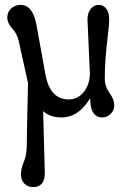

<svg xmlns="http://www.w3.org/2000/svg" viewBox="-20 -476 539 788"><path d="M349 -171 339 -396Q339 -423 352.5 -439.5Q366 -456 385 -456Q404 -456 416 -440.5Q428 -425 428 -398.5Q428 -372 422 -324Q410 -228 410 -152Q410 -122 429.5 -94.5Q449 -67 449 -45Q449 -23 434 -8.5Q419 6 400 6Q350 6 350 -73Q303 6 232 6Q186 6 157 -20L164 234Q164 292 115 292Q94 292 80 277.5Q66 263 66 239.5Q66 216 78 188Q90 160 90 115Q90 70 95 -135L57 -307Q51 -336 30.5 -358.5Q10 -381 10 -404Q10 -427 26 -441.5Q42 -456 64 -456Q114 -456 129 -377L167 -168Q186 -68 262 -68Q299 -68 323 -97.5Q347 -127 349 -171Z"/></svg>

Font: Macondo Swash Caps
Style: Regular
Weight: 400
Designer: John Vargas Beltran
Foundry: John Vargas Beltran
Version: Version 2.001